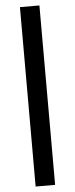

<svg xmlns="http://www.w3.org/2000/svg" viewBox="-63 -774 404 1031"><g transform="rotate(-5 138.5 -258.5)"><path d="M86 -742H191V225H86Z"/></g></svg>

Font: Teachers SemiBold
Style: Regular
Weight: 600
Designer: Alfredo Marco Pradil & Chank Diesel
Version: Version 0.009